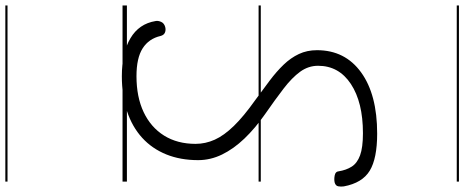

<svg xmlns="http://www.w3.org/2000/svg" viewBox="-523 -752 1698 702"><g transform="rotate(90 326.0 -401.0)"><path d="M253.5 2.5Q168 2.5 115 -28.8Q62 -60 52 -120.5Q50 -129.5 54.8 -140.8Q59.5 -152 73.5 -156Q85 -159 94.2 -155Q103.5 -151 106.5 -139Q116.5 -96 151.8 -73.5Q187 -51 253.5 -51Q329.5 -51 385 -77.2Q440.5 -103.5 470.8 -152Q501 -200.5 501 -267Q501 -303 485.8 -337Q470.5 -371 435.5 -407Q400.5 -443 342 -484.5Q303.5 -512.5 270 -537.8Q236.5 -563 211.5 -589Q186.5 -615 172.5 -644.8Q158.5 -674.5 158.5 -711Q158.5 -813.5 239.5 -872.2Q320.5 -931 463.5 -931Q554.5 -931 599.2 -903.8Q644 -876.5 656.5 -809Q658 -798.5 656.2 -788.8Q654.5 -779 642 -775.5Q630 -773 616.2 -775.8Q602.5 -778.5 601.5 -789.5Q597 -818 584.2 -838Q571.5 -858 543 -868.5Q514.5 -879 462 -879Q349 -879 282.2 -835Q215.5 -791 215.5 -715Q215.5 -679.5 237.2 -649.5Q259 -619.5 298.8 -589Q338.5 -558.5 392.5 -521Q444 -485 481.8 -445.5Q519.5 -406 540 -363.8Q560.5 -321.5 560.5 -276.5Q560.5 -211.5 539.5 -159.8Q518.5 -108 478.8 -71.8Q439 -35.5 382 -16.5Q325 2.5 253.5 2.5ZM253.5 2.5Q168 2.5 115 -28.8Q62 -60 52 -120.5Q50 -129.5 54.8 -140.8Q59.5 -152 73.5 -156Q85 -159 94.2 -155Q103.5 -151 106.5 -139Q116.5 -96 151.8 -73.5Q187 -51 253.5 -51Q329.5 -51 385 -77.2Q440.5 -103.5 470.8 -152Q501 -200.5 501 -267Q501 -303 485.8 -337Q470.5 -371 435.5 -407Q400.5 -443 342 -484.5Q303.5 -512.5 270 -537.8Q236.5 -563 211.5 -589Q186.5 -615 172.5 -644.8Q158.5 -674.5 158.5 -711Q158.5 -813.5 239.5 -872.2Q320.5 -931 463.5 -931Q554.5 -931 599.2 -903.8Q644 -876.5 656.5 -809Q658 -798.5 656.2 -788.8Q654.5 -779 642 -775.5Q630 -773 616.2 -775.8Q602.5 -778.5 601.5 -789.5Q597 -818 584.2 -838Q571.5 -858 543 -868.5Q514.5 -879 462 -879Q349 -879 282.2 -835Q215.5 -791 215.5 -715Q215.5 -679.5 237.2 -649.5Q259 -619.5 298.8 -589Q338.5 -558.5 392.5 -521Q444 -485 481.8 -445.5Q519.5 -406 540 -363.8Q560.5 -321.5 560.5 -276.5Q560.5 -211.5 539.5 -159.8Q518.5 -108 478.8 -71.8Q439 -35.5 382 -16.5Q325 2.5 253.5 2.5ZM-5 420.5H639V428.5H-5ZM-5 -16H639V0H-5ZM-5 -505.5H639V-497.5H-5ZM-5 -1230H639V-1222H-5Z"/></g></svg>

Font: Edu VIC WA NT Pre Guide
Style: Regular
Weight: 400
Designer: Tina and Corey Anderson, Eben Sorkin, Mirko Velimirovic
Foundry: Google for Education
Version: Version 1.000